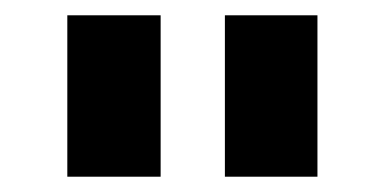

<svg xmlns="http://www.w3.org/2000/svg" viewBox="-20 -732 504 251"><path d="M190 -501V-712H68V-501ZM395 -501V-712H274V-501Z"/></svg>

Font: Matrixport Bold
Style: Regular
Weight: 600
Designer: Ninad Kale (Devanagari), Jonny Pinhorn (Latin)
Foundry: Indian Type Foundry
Version: Version 2.000;PS 1.0;hotconv 1.0.79;makeotf.lib2.5.61930; tt